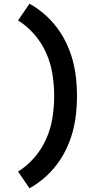

<svg xmlns="http://www.w3.org/2000/svg" viewBox="-20 -861 540 1042"><path d="M140 161 78 70Q128 39 167.5 -7Q207 -53 231 -107.5Q255 -162 264.5 -221Q274 -280 274 -340Q274 -400 264.5 -459Q255 -518 231 -572.5Q207 -627 167.5 -673Q128 -719 78 -750L140 -841Q183 -817 220.5 -784.5Q258 -752 288 -712.5Q318 -673 339.5 -628Q361 -583 374 -535.5Q387 -488 392.5 -438.5Q398 -389 398 -340Q398 -291 392.5 -241.5Q387 -192 374 -144.5Q361 -97 339.5 -52Q318 -7 288 32.5Q258 72 220.5 104.5Q183 137 140 161Z"/></svg>

Font: Iosevka Extrabold
Style: Regular
Weight: 800
Monospace: yes
Designer: Belleve Invis
Foundry: Belleve Invis
Version: Version 32.5.0; ttfautohint (v1.8.4)